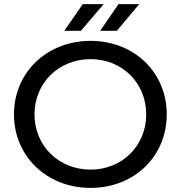

<svg xmlns="http://www.w3.org/2000/svg" viewBox="-20 -907 880 935"><path d="M48 -350C48 -146 208 8 421 8C633 8 792 -145 792 -350C792 -555 633 -708 421 -708C208 -708 48 -554 48 -350ZM148 -350C148 -503 266 -619 421 -619C575 -619 692 -503 692 -350C692 -197 575 -81 421 -81C266 -81 148 -197 148 -350ZM374 -757 485 -887H383L293 -757ZM549 -757 658 -887H557L468 -757Z"/></svg>

Font: Malon Grotesk Med
Style: Regular
Weight: 500
Designer: Julieta Ulanovsky
Foundry: Julieta Ulanovsky
Version: Version 7.200